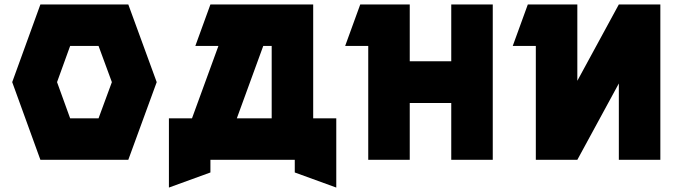

<svg xmlns="http://www.w3.org/2000/svg" viewBox="-20 -720 3065 865"><path d="M558 -700 686 -350 558 0H162L35 -350L162 -700ZM296 -187H424L484 -350L424 -513H296L237 -350Z M845 -187 964 -513H860L928 -700H1391V-187H1495V125L1308 57V0H928V57L741 125V-187ZM1047 -187H1204V-513H1166Z M1535 -513 1603 -700H1826V-444H2013V-700H2200V0H2013V-256H1826V0H1639V-513Z M2290 -513 2358 -700H2581V-356L2768 -700H2955V0H2768V-344L2581 0H2394V-513Z"/></svg>

Font: Clickuper
Style: Bold
Weight: 700
Designer: Denis Ignatov
Foundry: Denis Ignatov
Version: Version 1.10 April 16, 2021